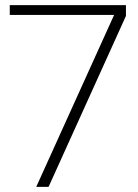

<svg xmlns="http://www.w3.org/2000/svg" viewBox="-20 -727 538 747"><path d="M121 0 424 -669H18V-707H470V-665L169 0Z"/></svg>

Font: Onest Thin
Style: Regular
Weight: 250
Designer: Dmitri Voloshin, Andrey Kudryavtsev
Foundry: Dmitri Voloshin, Andrey Kudryavtsev
Version: Version 1.000;gftools[0.9.33]